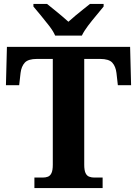

<svg xmlns="http://www.w3.org/2000/svg" viewBox="-20 -951 693 971"><path d="M154 0V-53H196Q211 -53 222.5 -57.5Q234 -62 240.5 -76Q247 -90 247 -117.9V-653H167Q122.4 -653 105.2 -634Q88 -615 84 -582L77 -520H10L15 -714H638L643 -520H576L569 -582Q565 -615 548 -634Q531 -653 486 -653H406V-118Q406 -90 412.5 -76Q419 -62 431 -57.5Q443.1 -53 457 -53H499V0ZM259 -771Q249 -794 228.5 -820.5Q208 -847 186.5 -873Q165 -899 149 -918V-931H218Q232 -920 251.5 -904Q271 -888 291 -871.5Q311 -855 326 -841Q341 -855 361 -871.5Q381 -888 401 -904Q421 -920 435 -931H504V-918Q489 -899 467 -873Q445 -847 425 -820.5Q405 -794 394 -771Z"/></svg>

Font: Noto Serif Armenian
Style: Regular
Weight: 400
Designer: Monotype Design Team
Foundry: Monotype Imaging Inc.
Version: Version 2.007